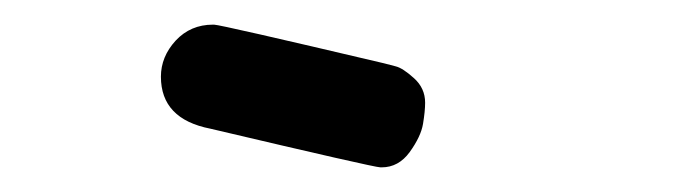

<svg xmlns="http://www.w3.org/2000/svg" viewBox="-20 -661 565 155"><path d="M109.9 -599.1Q109.9 -615.2 121.8 -628.2Q133.8 -641.1 151.9 -641.1H152.8Q157.7 -641.1 290 -609.9Q293.9 -608.9 299.6 -607.4Q305.2 -606 314.2 -597.9Q323.2 -589.8 323.2 -578.1Q323.2 -571.3 321.5 -561Q319.8 -550.8 310.8 -538.3Q301.8 -525.9 288.1 -525.9H287.1Q282.2 -525.9 149.9 -557.1Q109.9 -564.9 109.9 -599.1Z"/></svg>

Font: CMU Typewriter Text
Style: Bold
Weight: 700
Version: Version 0.7.0